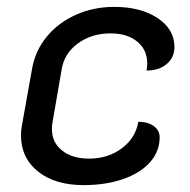

<svg xmlns="http://www.w3.org/2000/svg" viewBox="-20 -529 552 558"><path d="M41 -136Q41 -151 44 -166L73 -328Q82 -381 115.5 -422Q149 -463 200.5 -486Q252 -509 312 -509Q389 -509 438 -476.5Q487 -444 487 -392Q487 -362 464.5 -343Q442 -324 406 -324Q408 -338 408 -344Q408 -384 379 -408Q350 -432 301 -432Q246 -432 206 -402.5Q166 -373 159 -326L132 -170Q131 -164 131 -153Q131 -115 160.5 -91.5Q190 -68 239 -68Q294 -68 334 -98Q374 -128 382 -175Q410 -175 427 -162.5Q444 -150 444 -130Q444 -89 416 -57.5Q388 -26 337.5 -8.5Q287 9 223 9Q140 9 90.5 -30.5Q41 -70 41 -136Z"/></svg>

Font: K2D
Style: Italic
Weight: 400
Italic angle: -10°
Designer: Katatrad Aksorn Co.,Ltd.
Foundry: Cadson Demak Co.,Ltd.
Version: Version 1.000; ttfautohint (v1.6)